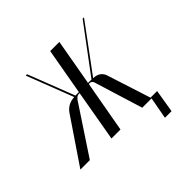

<svg xmlns="http://www.w3.org/2000/svg" viewBox="-222 -645 904 904"><g transform="rotate(-45 230.0 -193.0)"><path d="M345 0H407L387 109H431L450 -6H406L338 -217C330 -251 305 -261 280 -262L452 -495H443L270 -263H247L288 -495H227L186 -263H163L73 -495H64L154 -262C128 -261 100 -251 80 -217L-67 0H-4L148 -230C159 -249 169 -258 182 -257H185L140 0H200L246 -257H250C263 -258 270 -249 274 -230Z"/></g></svg>

Font: Moniqa Ita Display
Style: Italic
Weight: 400
Italic angle: -10°
Designer: Rajesh Rajput
Foundry: Rajesh Rajput
Version: Version 1.000